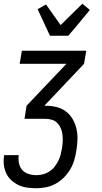

<svg xmlns="http://www.w3.org/2000/svg" viewBox="-23 -791 543 1026"><path d="M172 215Q147 215 122 211.5Q97 208 76 198Q55 188 37.5 172Q20 156 10 134.5Q0 113 -2.5 88.5Q-5 64 -1 39V38H77V39Q74 60 78.5 81.5Q83 103 96 117.5Q109 132 129.5 138.5Q150 145 172 145Q189 145 206.5 140.5Q224 136 240 126Q256 116 267.5 101.5Q279 87 287.5 70.5Q296 54 300.5 37Q305 20 308 3Q311 -16 312 -34Q313 -52 311 -70Q309 -88 302.5 -104Q296 -120 284.5 -132.5Q273 -145 256 -150.5Q239 -156 220 -156H108L119 -226L332 -450H82L94 -520H438L426 -450L214 -226H220Q250 -226 278.5 -219Q307 -212 329 -195.5Q351 -179 365 -155Q379 -131 385.5 -103Q392 -75 391 -45Q390 -15 385 14Q381 40 373.5 65.5Q366 91 352 114.5Q338 138 318 158Q298 178 274 191Q250 204 223.5 209.5Q197 215 172 215ZM244 -600 178 -742 223 -767 301 -657 417 -771 457 -738 392 -659 342 -600Z"/></svg>

Font: Iosevka Algr
Style: Italic
Weight: 400
Italic angle: -9°
Monospace: yes
Designer: Belleve Invis
Foundry: Belleve Invis
Version: Version 26.0.2; ttfautohint (v1.8.3)